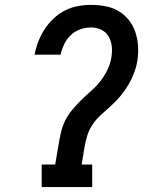

<svg xmlns="http://www.w3.org/2000/svg" viewBox="-20 -763 640 783"><path d="M150 0V-92H205L219 -174Q223 -199 229 -224.5Q235 -250 247 -273.5Q259 -297 276.5 -317.5Q294 -338 313.5 -357Q333 -376 353.5 -394Q374 -412 390.5 -433.5Q407 -455 418.5 -479Q430 -503 434 -528Q438 -550 436 -572.5Q434 -595 423.5 -613.5Q413 -632 393.5 -641.5Q374 -651 351 -651Q329 -651 307.5 -643.5Q286 -636 269 -620Q252 -604 242 -583Q232 -562 227 -540H121Q126 -567 136 -593Q146 -619 161.5 -643Q177 -667 198 -687Q219 -707 244.5 -720Q270 -733 297 -738Q324 -743 351 -743Q381 -743 410.5 -737.5Q440 -732 464 -717.5Q488 -703 505.5 -681Q523 -659 532 -632Q541 -605 543 -575Q545 -545 540 -515Q536 -490 526.5 -465Q517 -440 503.5 -417Q490 -394 472.5 -373Q455 -352 435 -333.5Q415 -315 394.5 -297Q374 -279 358.5 -256.5Q343 -234 335.5 -209Q328 -184 324 -159L313 -92H356V0Z"/></svg>

Font: Iosevka Curly Slab SmBdExObl
Style: Regular
Weight: 600
Width: 7
Italic angle: -9°
Monospace: yes
Designer: Belleve Invis
Foundry: Belleve Invis
Version: Version 11.1.0; ttfautohint (v1.8.3)